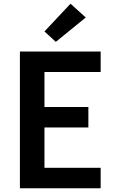

<svg xmlns="http://www.w3.org/2000/svg" viewBox="-20 -1012 640 1032"><path d="M87 0V-735H521V-625H219V-437H455V-327H219V-110H521V0ZM280 -787 219 -843 359 -992 441 -918Z"/></svg>

Font: Iosevka Custom XBdEx
Style: Regular
Weight: 800
Width: 7
Monospace: yes
Designer: Belleve Invis
Foundry: Belleve Invis
Version: Version 11.2.4; ttfautohint (v1.8.4)